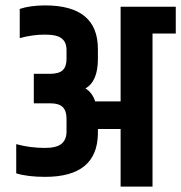

<svg xmlns="http://www.w3.org/2000/svg" viewBox="-20 -690 670 710"><path d="M426 -665H630V-566H544V0H426V-213H342V-196Q340 -36 147 -36Q82 -36 40 -49V-157Q91 -143 146 -143Q188 -143 206.5 -157.5Q225 -172 226 -201V-251Q226 -280 212 -294Q198 -308 164 -308H105V-417H164Q198 -417 212 -430.5Q226 -444 226 -472V-505Q226 -534 208 -548Q190 -562 147 -562Q99 -562 53 -549V-657Q92 -670 147 -670Q342 -670 342 -509V-472Q342 -389 296 -363Q321 -348 332 -315H426Z"/></svg>

Font: Khand ExtraBold
Style: Regular
Weight: 800
Designer: Sanchit Sawaria and Jyotish Sonowal (Devanagari), Satya Rajpurohit (Latin)
Foundry: Indian Type Foundry
Version: Version 2.000;PS 1.0;hotconv 1.0.79;makeotf.lib2.5.61930